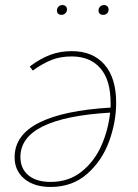

<svg xmlns="http://www.w3.org/2000/svg" viewBox="-20 -732 549 762"><path d="M441 -324Q441 -248 413 -171Q385 -94 326 -42Q267 10 181 10Q116 10 77 -22Q38 -54 38 -108Q38 -196 135 -245Q232 -294 419 -305V-323Q419 -415 378 -461.5Q337 -508 265 -508Q220 -508 185.5 -494.5Q151 -481 110 -452L98 -468Q139 -499 178.5 -514Q218 -529 265 -529Q348 -529 394.5 -476Q441 -423 441 -324ZM417 -285Q61 -264 61 -109Q61 -63 92.5 -36.5Q124 -10 181 -10Q253 -10 304 -51Q355 -92 382.5 -154.5Q410 -217 417 -285ZM206 -690Q206 -699 212 -705.5Q218 -712 227 -712Q236 -712 241 -707Q246 -702 246 -694Q246 -686 239.5 -679.5Q233 -673 224 -673Q216 -673 211 -677.5Q206 -682 206 -690ZM371 -690Q371 -699 377 -705.5Q383 -712 393 -712Q401 -712 406 -707Q411 -702 411 -694Q411 -685 405 -679Q399 -673 389 -673Q381 -673 376 -677.5Q371 -682 371 -690Z"/></svg>

Font: Fira Sans Thin
Style: Italic
Weight: 250
Italic angle: -8°
Designer: Carrois Corporate & Edenspiekermann AG
Foundry: Carrois Corporate GbR & Edenspiekermann AG
Version: Version 4.203